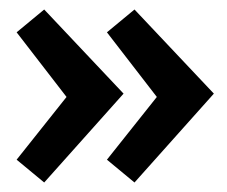

<svg xmlns="http://www.w3.org/2000/svg" viewBox="-20 -465 477 404"><path d="M120 -261 15 -397 73 -445 240 -268 73 -81 15 -129ZM310 -261 205 -397 263 -445 430 -268 263 -81 205 -129Z"/></svg>

Font: Acme
Style: Regular
Weight: 400
Designer: Juan Pablo del Peral
Foundry: Juan Pablo del Peral
Version: Version 1.002